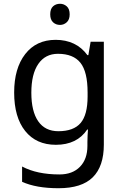

<svg xmlns="http://www.w3.org/2000/svg" viewBox="-20 -757 655 1017"><path d="M275 -546Q328 -546 370.5 -526Q413 -506 443 -465H448L460 -536H530V9Q530 124 471.5 182Q413 240 290 240Q172 240 97 206V125Q176 167 295 167Q364 167 403.5 126.5Q443 86 443 16V-5Q443 -17 444 -39.5Q445 -62 446 -71H442Q388 10 276 10Q172 10 113.5 -63Q55 -136 55 -267Q55 -395 113.5 -470.5Q172 -546 275 -546ZM287 -472Q220 -472 183 -418.5Q146 -365 146 -266Q146 -167 182.5 -114.5Q219 -62 289 -62Q370 -62 407 -105.5Q444 -149 444 -246V-267Q444 -377 406 -424.5Q368 -472 287 -472ZM298 -737Q318 -737 333.5 -723.5Q349 -710 349 -681Q349 -653 333.5 -639Q318 -625 298 -625Q276 -625 261 -639Q246 -653 246 -681Q246 -710 261 -723.5Q276 -737 298 -737Z"/></svg>

Font: Noto Sans Rejang
Style: Regular
Weight: 400
Designer: Monotype Design Team
Foundry: Monotype Imaging Inc.
Version: Version 2.001; ttfautohint (v1.8.4.7-5d5b)